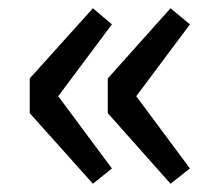

<svg xmlns="http://www.w3.org/2000/svg" viewBox="-20 -494 541 465"><path d="M52 -220 205 -49 251 -86 121 -261 251 -435 205 -474 52 -304ZM241 -220 393 -49 440 -86 310 -261 440 -435 393 -474 241 -304Z"/></svg>

Font: コーポレート・ロゴ ver3 Medium
Style: Regular
Weight: 500
Designer: [KANA_main] LOGOTYPE.JP [Source Han Sans] Ryoko NISHIZUKA 西塚涼子 (kana, bopomofo & ideographs); Paul D. Hunt (Latin, Greek
Version: Version 12.001;FEAKit 1.0